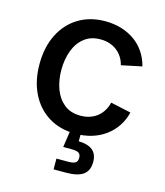

<svg xmlns="http://www.w3.org/2000/svg" viewBox="-112 -636 797 925"><g transform="rotate(15 286.0 -173.0)"><path d="M299.3 11.2Q222.7 11.2 165.5 -23.7Q108.4 -58.6 76.9 -121.8Q45.4 -185.1 45.4 -268.6Q45.4 -353 76.9 -416.3Q108.4 -479.5 165.5 -514.6Q222.7 -549.8 299.3 -549.8Q342.3 -549.8 379.6 -538.6Q417 -527.3 446.8 -506.1Q476.6 -484.9 497.1 -454.3Q517.6 -423.8 527.3 -385.7L425.3 -364.3Q420.4 -385.3 409.2 -402.8Q397.9 -420.4 382.1 -432.9Q366.2 -445.3 345.5 -452.4Q324.7 -459.5 299.8 -459.5Q251 -459.5 218.8 -433.8Q186.5 -408.2 170.4 -365Q154.3 -321.8 154.3 -268.6Q154.3 -216.3 170.4 -173.3Q186.5 -130.4 218.5 -104.7Q250.5 -79.1 299.8 -79.1Q325.2 -79.1 346.2 -86.2Q367.2 -93.3 383.5 -106.4Q399.9 -119.6 410.9 -137.9Q421.9 -156.2 427.2 -178.2L528.8 -156.2Q519.5 -117.7 498.8 -86.7Q478 -55.7 448 -33.7Q418 -11.7 380.1 -0.2Q342.3 11.2 299.3 11.2ZM242.2 204.1V150.4H300.8Q326.2 150.4 336.7 143.3Q347.2 136.2 347.2 119.1Q347.2 101.6 336.7 94.7Q326.2 87.9 300.8 87.9H259.3L275.4 -22.9H324.7V0L324.2 42Q370.6 43 394 62.3Q417.5 81.5 417.5 120.6Q417.5 164.1 389.9 184.1Q362.3 204.1 303.2 204.1Z"/></g></svg>

Font: Inter 16pt Medium
Style: Regular
Weight: 500
Version: Version 4.001;git-66647c0bb